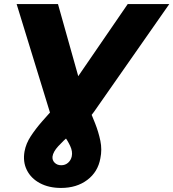

<svg xmlns="http://www.w3.org/2000/svg" viewBox="-20 -720 855 947"><path d="M281 207Q221 207 177 183.5Q133 160 112.5 119Q92 78 101 27Q108 -12 132 -48.5Q156 -85 187.5 -121Q219 -157 253.5 -194Q288 -231 317 -273L610 -700H815L444 -169Q425 -142 392.5 -113Q360 -84 326 -55Q292 -26 267 1.5Q242 29 239 52Q237 70 249.5 82.5Q262 95 282 95Q302 95 316 82.5Q330 70 334 51Q339 27 326 -0.5Q313 -28 292 -57Q271 -86 253 -112.5Q235 -139 228 -160L62 -700H266L386 -273Q396 -236 414 -195.5Q432 -155 449 -112Q466 -69 475 -25.5Q484 18 475 61Q463 128 410.5 167.5Q358 207 281 207Z"/></svg>

Font: Montserrat Thin ExtraBold
Style: Italic
Weight: 800
Italic angle: -11.3°
Version: Version 9.000